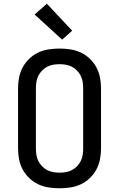

<svg xmlns="http://www.w3.org/2000/svg" viewBox="-20 -1004 640 1032"><path d="M300 8Q271 8 241.5 3.5Q212 -1 185.5 -13.5Q159 -26 137.5 -46.5Q116 -67 102 -93Q88 -119 82.5 -148Q77 -177 77 -206V-529Q77 -558 82.5 -587Q88 -616 102 -642Q116 -668 137.5 -688.5Q159 -709 185.5 -721.5Q212 -734 241.5 -738.5Q271 -743 300 -743Q329 -743 358.5 -738.5Q388 -734 414.5 -721.5Q441 -709 462.5 -688.5Q484 -668 498 -642Q512 -616 517.5 -587Q523 -558 523 -529V-206Q523 -177 517.5 -148Q512 -119 498 -93Q484 -67 462.5 -46.5Q441 -26 414.5 -13.5Q388 -1 358.5 3.5Q329 8 300 8ZM300 -76Q317 -76 334.5 -79Q352 -82 367 -90Q382 -98 394.5 -111Q407 -124 414.5 -139.5Q422 -155 424.5 -172Q427 -189 427 -206V-529Q427 -546 424.5 -563Q422 -580 414.5 -595.5Q407 -611 394.5 -624Q382 -637 367 -645Q352 -653 334.5 -656Q317 -659 300 -659Q283 -659 265.5 -656Q248 -653 233 -645Q218 -637 205.5 -624Q193 -611 185.5 -595.5Q178 -580 175.5 -563Q173 -546 173 -529V-206Q173 -189 175.5 -172Q178 -155 185.5 -139.5Q193 -124 205.5 -111Q218 -98 233 -90Q248 -82 265.5 -79Q283 -76 300 -76ZM314 -791 166 -926 232 -984 368 -839Z"/></svg>

Font: Iosevka Medium Extended
Style: Regular
Weight: 500
Width: 7
Monospace: yes
Designer: Belleve Invis
Foundry: Belleve Invis
Version: Version 32.5.0; ttfautohint (v1.8.4)